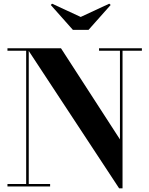

<svg xmlns="http://www.w3.org/2000/svg" viewBox="-20 -1012 810 1042"><path d="M418 -920 262.5 -992 255.5 -985 375.5 -850H460.5L580.5 -985L573 -992ZM20.5 -13.5V0H252V-13.5H136V-735.5L626.5 10H645V-736.5H750V-750H517.5V-736.5H631V-255.5L311 -750H20.5V-736.5H122V-13.5Z"/></svg>

Font: Bodoni* 16pt
Style: Bold
Weight: 700
Version: Version 2.3